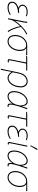

<svg xmlns="http://www.w3.org/2000/svg" viewBox="1897 -2667 950 4784"><g transform="rotate(90 2372.0 -275.0)"><path d="M160 12Q116 12 85 -2Q54 -16 38 -41Q22 -66 22 -98Q22 -145 45 -176.5Q68 -208 102 -227.5Q136 -247 170 -258V-262Q140 -273 118 -297.5Q96 -322 96 -356Q96 -397 118.5 -427Q141 -457 181.5 -473.5Q222 -490 276 -490Q308 -490 332 -484.5Q356 -479 388 -468L378 -446Q347 -457 325 -460.5Q303 -464 274 -464Q233 -464 199 -452.5Q165 -441 144.5 -418Q124 -395 124 -362Q124 -325 153.5 -298.5Q183 -272 226 -272Q246 -272 261 -273.5Q276 -275 298 -280L302 -252Q219 -246 163 -226Q107 -206 78.5 -175Q50 -144 50 -104Q50 -64 80.5 -39Q111 -14 162 -14Q195 -14 221 -18.5Q247 -23 275.5 -34Q304 -45 342 -66L354 -46Q316 -23 285.5 -10.5Q255 2 225.5 7Q196 12 160 12Z M434 0 506 -360Q512 -389 517 -420Q522 -451 522 -478H550Q550 -462 546 -433Q542 -404 536 -374L496 -176H500Q547 -246 603 -306Q659 -366 717 -410.5Q775 -455 828 -480L836 -454Q784 -433 731 -392.5Q678 -352 625.5 -296Q573 -240 524 -172Q503 -144 488.5 -108.5Q474 -73 466 -32L460 0ZM752 6Q737 -16 719 -51Q701 -86 683 -129Q665 -172 651.5 -218Q638 -264 632 -307L654 -326Q659 -280 673 -232Q687 -184 705.5 -139Q724 -94 744 -58Q764 -22 780 0Z M1012 12Q965 12 929 -9Q893 -30 872.5 -72Q852 -114 852 -178Q852 -247 874 -302.5Q896 -358 933 -397Q970 -436 1015 -457Q1060 -478 1106 -478H1354L1348 -450Q1307 -453 1266.5 -454.5Q1226 -456 1184 -456V-452Q1216 -430 1233 -391.5Q1250 -353 1250 -296Q1250 -231 1230.5 -175Q1211 -119 1177.5 -77Q1144 -35 1101.5 -11.5Q1059 12 1012 12ZM1014 -14Q1055 -14 1092.5 -36.5Q1130 -59 1159 -98Q1188 -137 1205 -187Q1222 -237 1222 -291Q1222 -359 1195 -405.5Q1168 -452 1104 -452Q1063 -452 1023 -432.5Q983 -413 950.5 -377.5Q918 -342 899 -292.5Q880 -243 880 -182Q880 -94 916.5 -54Q953 -14 1014 -14Z M1496 8Q1477 8 1465.5 -1Q1454 -10 1454 -28Q1454 -33 1455.5 -40Q1457 -47 1458 -54L1536 -452H1368L1372 -474L1436 -478H1740L1734 -452H1564Q1540 -339 1521.5 -247.5Q1503 -156 1492.5 -99Q1482 -42 1482 -32Q1482 -25 1487.5 -21.5Q1493 -18 1502 -18Q1510 -18 1517.5 -19.5Q1525 -21 1533 -22L1537 2Q1523 5 1515 6.5Q1507 8 1496 8Z M1692 180 1786 -264Q1803 -345 1837 -395Q1871 -445 1915.5 -467.5Q1960 -490 2008 -490Q2078 -490 2118 -443Q2158 -396 2158 -324Q2158 -251 2139 -189.5Q2120 -128 2086.5 -82.5Q2053 -37 2010 -12.5Q1967 12 1920 12Q1885 12 1846 -10.5Q1807 -33 1772 -88Q1762 -36 1753.5 5Q1745 46 1737 87Q1729 128 1720 180ZM1922 -14Q1963 -14 2000 -37.5Q2037 -61 2066.5 -102.5Q2096 -144 2113 -199.5Q2130 -255 2130 -318Q2130 -381 2097 -422.5Q2064 -464 2006 -464Q1965 -464 1925.5 -443Q1886 -422 1855 -374Q1824 -326 1808 -246L1782 -118Q1807 -75 1832.5 -52.5Q1858 -30 1881.5 -22Q1905 -14 1922 -14Z M2384 12Q2324 12 2287 -28Q2250 -68 2250 -146Q2250 -220 2273 -283Q2296 -346 2334 -392.5Q2372 -439 2417.5 -464.5Q2463 -490 2508 -490Q2565 -490 2592 -454.5Q2619 -419 2628 -350H2632L2672 -478H2703Q2681 -418 2660 -357Q2639 -296 2622.5 -239.5Q2606 -183 2596 -137Q2586 -91 2586 -62Q2586 -43 2592.5 -28.5Q2599 -14 2621 -14Q2627 -14 2632 -15.5Q2637 -17 2640 -18L2646 6Q2638 9 2632 10.5Q2626 12 2615 12Q2593 12 2576.5 -1Q2560 -14 2560 -46Q2560 -55 2561.5 -70.5Q2563 -86 2564 -102H2560Q2526 -48 2478.5 -18Q2431 12 2384 12ZM2386 -14Q2416 -14 2447.5 -30.5Q2479 -47 2507.5 -75Q2536 -103 2556.5 -136Q2577 -169 2585 -202L2608 -288Q2608 -378 2582 -421Q2556 -464 2506 -464Q2466 -464 2425.5 -439.5Q2385 -415 2351.5 -372Q2318 -329 2298 -272.5Q2278 -216 2278 -152Q2278 -83 2306.5 -48.5Q2335 -14 2386 -14Z M2894 8Q2875 8 2863.5 -1Q2852 -10 2852 -28Q2852 -33 2853.5 -40Q2855 -47 2856 -54L2934 -452H2766L2770 -474L2834 -478H3138L3132 -452H2962Q2938 -339 2919.5 -247.5Q2901 -156 2890.5 -99Q2880 -42 2880 -32Q2880 -25 2885.5 -21.5Q2891 -18 2900 -18Q2908 -18 2915.5 -19.5Q2923 -21 2931 -22L2935 2Q2921 5 2913 6.5Q2905 8 2894 8Z M3248 12Q3204 12 3173 -2Q3142 -16 3126 -41Q3110 -66 3110 -98Q3110 -145 3133 -176.5Q3156 -208 3190 -227.5Q3224 -247 3258 -258V-262Q3228 -273 3206 -297.5Q3184 -322 3184 -356Q3184 -397 3206.5 -427Q3229 -457 3269.5 -473.5Q3310 -490 3364 -490Q3396 -490 3420 -484.5Q3444 -479 3476 -468L3466 -446Q3435 -457 3413 -460.5Q3391 -464 3362 -464Q3321 -464 3287 -452.5Q3253 -441 3232.5 -418Q3212 -395 3212 -362Q3212 -325 3241.5 -298.5Q3271 -272 3314 -272Q3334 -272 3349 -273.5Q3364 -275 3386 -280L3390 -252Q3307 -246 3251 -226Q3195 -206 3166.5 -175Q3138 -144 3138 -104Q3138 -64 3168.5 -39Q3199 -14 3250 -14Q3283 -14 3309 -18.5Q3335 -23 3363.5 -34Q3392 -45 3430 -66L3442 -46Q3404 -23 3373.5 -10.5Q3343 2 3313.5 7Q3284 12 3248 12Z M3554 8Q3539 8 3528.5 -1Q3518 -10 3518 -28Q3518 -33 3519.5 -40Q3521 -47 3522 -54L3608 -478H3636Q3611 -360 3590.5 -263Q3570 -166 3558 -104.5Q3546 -43 3546 -32Q3546 -25 3550 -21.5Q3554 -18 3561 -18Q3564 -18 3567.5 -18.5Q3571 -19 3578 -22L3582 2Q3575 5 3568.5 6.5Q3562 8 3554 8ZM3598 -560 3686 -730H3716L3718 -726L3622 -560Z M3864 12Q3804 12 3767 -28Q3730 -68 3730 -146Q3730 -220 3753 -283Q3776 -346 3814 -392.5Q3852 -439 3897.5 -464.5Q3943 -490 3988 -490Q4045 -490 4072 -454.5Q4099 -419 4108 -350H4112L4152 -478H4183Q4161 -418 4140 -357Q4119 -296 4102.5 -239.5Q4086 -183 4076 -137Q4066 -91 4066 -62Q4066 -43 4072.5 -28.5Q4079 -14 4101 -14Q4107 -14 4112 -15.5Q4117 -17 4120 -18L4126 6Q4118 9 4112 10.5Q4106 12 4095 12Q4073 12 4056.5 -1Q4040 -14 4040 -46Q4040 -55 4041.5 -70.5Q4043 -86 4044 -102H4040Q4006 -48 3958.5 -18Q3911 12 3864 12ZM3866 -14Q3896 -14 3927.5 -30.5Q3959 -47 3987.5 -75Q4016 -103 4036.5 -136Q4057 -169 4065 -202L4088 -288Q4088 -378 4062 -421Q4036 -464 3986 -464Q3946 -464 3905.5 -439.5Q3865 -415 3831.5 -372Q3798 -329 3778 -272.5Q3758 -216 3758 -152Q3758 -83 3786.5 -48.5Q3815 -14 3866 -14Z M4402 12Q4355 12 4319 -9Q4283 -30 4262.5 -72Q4242 -114 4242 -178Q4242 -247 4264 -302.5Q4286 -358 4323 -397Q4360 -436 4405 -457Q4450 -478 4496 -478H4744L4738 -450Q4697 -453 4656.5 -454.5Q4616 -456 4574 -456V-452Q4606 -430 4623 -391.5Q4640 -353 4640 -296Q4640 -231 4620.5 -175Q4601 -119 4567.5 -77Q4534 -35 4491.5 -11.5Q4449 12 4402 12ZM4404 -14Q4445 -14 4482.5 -36.5Q4520 -59 4549 -98Q4578 -137 4595 -187Q4612 -237 4612 -291Q4612 -359 4585 -405.5Q4558 -452 4494 -452Q4453 -452 4413 -432.5Q4373 -413 4340.5 -377.5Q4308 -342 4289 -292.5Q4270 -243 4270 -182Q4270 -94 4306.5 -54Q4343 -14 4404 -14Z"/></g></svg>

Font: Source Sans 3
Style: Italic
Weight: 200
Italic angle: -11°
Designer: Paul D. Hunt
Foundry: Adobe
Version: Version 3.046;hotconv 1.0.118;makeotfexe 2.5.65603